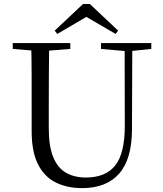

<svg xmlns="http://www.w3.org/2000/svg" viewBox="-20 -949 837 985"><path d="M440.9 -928.5 586.1 -791.8 573.1 -774.8 394.9 -878.9H451.3L273.7 -774.8L260.7 -791.8L405.9 -928.5ZM401.2 16.1Q323.9 16.1 265.4 -13.2Q206.9 -42.4 174.6 -106.7Q142.4 -171.1 142.4 -276.5V-391Q142.4 -475.8 142.3 -560.2Q142.2 -644.6 140 -728H232.2Q231.2 -645.4 230.7 -561.2Q230.2 -477 230.2 -391V-291.5Q230.2 -198.9 253 -143.1Q275.8 -87.3 318.7 -62.8Q361.7 -38.3 420.2 -38.3Q522.2 -38.3 571.4 -100.5Q620.6 -162.6 620.2 -305.7L619.4 -728H658.7L657.1 -285.6Q656.7 -132.5 591.2 -58.2Q525.7 16.1 401.2 16.1ZM45.5 -698V-728H340.7V-698L201.1 -686.9H179.8ZM498.2 -698V-728H756.2V-698L647.1 -686.7H626.2Z"/></svg>

Font: Noto Serif KR ExtraLight
Style: Regular
Weight: 200
Designer: Ryoko NISHIZUKA 西塚涼子 (kana & ideographs); Frank Grießhammer (Latin, Greek & Cyrillic); Wenlong ZHANG 张文龙 (bopomofo); San
Foundry: Adobe
Version: Version 2.002-H1;hotconv 1.1.0;makeotfexe 2.6.0